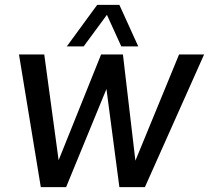

<svg xmlns="http://www.w3.org/2000/svg" viewBox="-20 -770 860 790"><path d="M324.2 -579.1H254.9L379.9 -750H471.2L548.8 -579.1H479L419.9 -709ZM819.8 -545.9 576.2 0H471.2L418 -403.8L252 0H147.9L58.1 -545.9H162.1L221.2 -110.8L396 -545.9H485.8L537.1 -108.9L716.8 -545.9Z"/></svg>

Font: Oakes Grotesk
Style: Italic
Weight: 400
Italic angle: -8°
Designer: Samuel Oakes
Foundry: Samuel Oakes
Version: Version 1.000;PS 001.000;hotconv 1.0.88;makeotf.lib2.5.64775